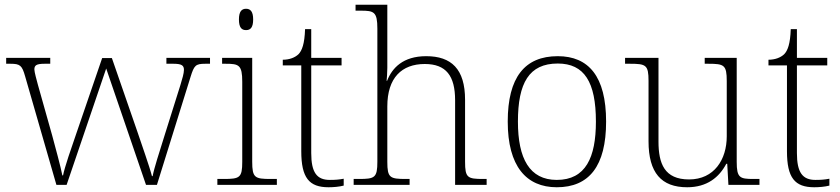

<svg xmlns="http://www.w3.org/2000/svg" viewBox="-20 -780 3545 810"><path d="M86 -458 218 0H261L428 -491L596 0H642L784 -456C799 -504 805 -511 846 -511H866V-536H682V-511H712C748 -511 756 -503 756 -485C756 -471 749 -447 741 -421L675 -211C651 -134 630 -70 624 -37H621C612 -74 575 -178 559 -226L452 -535H411L300 -211C283 -162 252 -73 246 -40H243C237 -73 213 -161 200 -209L140 -422C135 -441 125 -476 125 -487C125 -504 133 -511 168 -511H192V-536H6V-511H24C65 -511 73 -504 86 -458Z M1018 -653C1036 -653 1048 -663 1048 -698C1048 -732 1036 -743 1018 -743C1000 -743 988 -732 988 -698C988 -663 1000 -653 1018 -653ZM897 0H1148V-25H1122C1055 -25 1044 -30 1044 -98V-536H917V-511H932C988 -511 1002 -506 1002 -435V-97C1002 -30 991 -25 924 -25H897Z M1366 10C1387 10 1410 8 1430 3V-26C1409 -22 1393 -21 1371 -21C1317 -21 1293 -52 1293 -134V-504H1421V-536H1293V-657H1267C1265 -595 1254 -566 1239 -551C1224 -537 1201 -528 1173 -528V-504H1251V-142C1251 -30 1284 10 1366 10Z M1472 0H1708V-25H1692C1625 -25 1614 -30 1614 -97V-331C1614 -452 1675 -510 1772 -510C1862 -510 1900 -460 1900 -357V0H2033V-25H2019C1952 -25 1942 -30 1942 -98V-359C1942 -489 1884 -543 1778 -543C1680 -543 1634 -493 1613 -439H1611C1612 -449 1614 -473 1614 -494V-760H1480V-735H1502C1558 -735 1572 -730 1572 -659V-98C1572 -30 1561 -25 1494 -25H1472Z M2329 10C2465 10 2537 -79 2537 -267C2537 -458 2463 -543 2333 -543C2194 -543 2122 -454 2122 -267C2122 -79 2200 10 2329 10ZM2329 -21C2214 -21 2165 -111 2165 -267C2165 -430 2212 -512 2333 -512C2445 -512 2494 -434 2494 -267C2494 -116 2451 -21 2329 -21Z M2879 10C2963 10 3014 -32 3044 -89H3048L3053 0H3184V-25H3158C3101 -25 3088 -30 3088 -97V-536H2953V-511H2968C3035 -511 3046 -506 3046 -438V-205C3046 -107 2993 -23 2887 -23C2783 -23 2758 -90 2758 -183V-536H2617V-511H2638C2705 -511 2716 -506 2716 -439V-184C2716 -51 2770 10 2879 10Z M3415 10C3436 10 3459 8 3479 3V-26C3458 -22 3442 -21 3420 -21C3366 -21 3342 -52 3342 -134V-504H3470V-536H3342V-657H3316C3314 -595 3303 -566 3288 -551C3273 -537 3250 -528 3222 -528V-504H3300V-142C3300 -30 3333 10 3415 10Z"/></svg>

Font: Noto Serif Sinhala ExtraLight
Style: Regular
Weight: 200
Designer: Jelle Bosma - Monotype Design Team
Foundry: Monotype Imaging Inc.
Version: Version 2.007